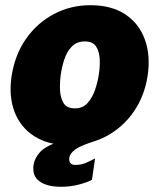

<svg xmlns="http://www.w3.org/2000/svg" viewBox="-20 -547 612 737"><path d="M244 10Q165 10 111.8 -24Q58.5 -58 35.8 -117.8Q13 -177.5 24.5 -255Q37 -336.5 79.8 -397.8Q122.5 -459 186.8 -493Q251 -527 327 -527Q408 -527 461 -491.8Q514 -456.5 536.2 -395Q558.5 -333.5 546.5 -255Q534.5 -178 493.2 -118.2Q452 -58.5 388.2 -24.2Q324.5 10 244 10ZM267.5 -131Q298 -131 316.8 -152.2Q335.5 -173.5 345.5 -204Q355.5 -234.5 359.5 -262Q364 -290 362.8 -319.2Q361.5 -348.5 349 -368.2Q336.5 -388 306 -388Q274.5 -388 255.5 -368.2Q236.5 -348.5 227 -319.2Q217.5 -290 213.5 -262Q209.5 -234.5 210.2 -204Q211 -173.5 223.5 -152.2Q236 -131 267.5 -131ZM214 170Q161 170 131.8 149.2Q102.5 128.5 109 85Q113 60 133.5 37Q154 14 213 -6H346Q288.5 12 268.8 26.8Q249 41.5 246 58Q243 86 269 86Q291 86 308.2 78.8Q325.5 71.5 345 61L333 143Q316.5 152.5 283.8 161.2Q251 170 214 170Z"/></svg>

Font: Public Sans Black
Style: Italic
Weight: 900
Italic angle: -8°
Designer: The Public Sans project authors (U.S. Web Design System). Libre Franklin designed by Pablo Impallari and Rodrigo Fuenzal
Version: Version 1.007; ttfautohint (v1.8.1) -l 8 -r 50 -G 200 -x 14 